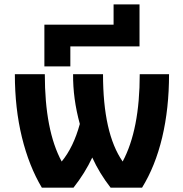

<svg xmlns="http://www.w3.org/2000/svg" viewBox="-20 -867 849 889"><path d="M626 -652.3H305.7V-559.6H185.5V-752.9H505.9V-846.7H626ZM265.6 -119.1Q320.3 -185.5 349.6 -293Q317.4 -410.2 318.4 -523.4H457Q457 -250 547.9 -119.1Q627 -266.6 627 -523.4H762.7Q762.7 -364.3 731 -231Q699.2 -97.7 637.7 2H492.2Q440.4 -64.5 407.2 -137.7Q374 -66.4 320.3 2H173.8Q114.3 -97.7 81.5 -231.4Q48.8 -365.2 48.8 -523.4H187.5Q187.5 -263.7 265.6 -119.1Z"/></svg>

Font: Nasu
Style: Bold
Weight: 700
Designer: Ryoko NISHIZUKA (kana &amp; ideographs); Paul D. Hunt (Latin, Greek &amp; Cyrillic); Wenlong ZHANG (bopomofo); Sandoll C
Version: Version 2014.1215